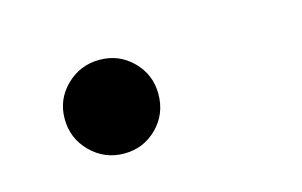

<svg xmlns="http://www.w3.org/2000/svg" viewBox="-37 -418 452 287"><g transform="rotate(-15 189.0 -274.5)"><path d="M55.2 -274.8Q55.2 -304.8 76.6 -325.8Q98 -346.8 128.2 -346.8Q158.2 -346.8 179.2 -325.8Q200.2 -304.8 200.2 -274.8Q200.2 -243.8 179.2 -222.8Q158.2 -201.8 128.2 -201.8Q98 -201.8 76.6 -223.1Q55.2 -244.5 55.2 -274.8Z"/></g></svg>

Font: Trafiko Sans Variable
Style: Regular
Weight: 400
Designer: Gumpita Rahayu / Trafiko
Foundry: Tokotype / Trafiko
Version: Version 0.001;FEAKit 1.0